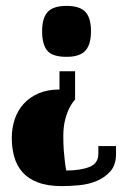

<svg xmlns="http://www.w3.org/2000/svg" viewBox="-20 -477 434 652"><path d="M289 -371Q289 -326 270 -305Q251 -284 206 -284Q158 -284 140.5 -305Q123 -326 123 -371Q123 -416 142 -436.5Q161 -457 206 -457Q251 -457 270 -436.5Q289 -416 289 -371ZM235 -235V-139Q224 -127 215 -109Q207 -93 201 -69.5Q195 -46 195 -14Q195 12 196.5 32.5Q198 53 200 69Q202 87 205 102Q253 102 283.5 90Q314 78 314 45V19H374V46Q374 83 355 104.5Q336 126 308.5 137.5Q281 149 249 152Q217 155 190 155Q142 155 109 142.5Q76 130 56.5 108Q37 86 28.5 56Q20 26 20 -8Q20 -42 30 -72Q40 -102 60.5 -124.5Q81 -147 111 -160Q141 -173 182 -173V-235Z"/></svg>

Font: Bigshot One
Style: Regular
Weight: 400
Designer: Gesine Todt
Foundry: Gesine Todt
Version: Version 1.000